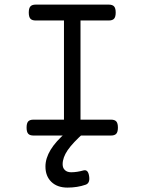

<svg xmlns="http://www.w3.org/2000/svg" viewBox="-20 -600 640 850"><path d="M263.2 -552.2V-30.8H336.4V-552.2ZM128.4 -70.3Q111.8 -70.3 104.7 -62.3Q97.7 -54.2 97.7 -35.2Q97.7 -16.1 104.7 -8.1Q111.8 0 128.4 0H471.2Q487.8 0 494.9 -8.1Q502 -16.1 502 -35.2Q502 -54.2 494.9 -62.3Q487.8 -70.3 471.2 -70.3ZM138.2 -579.6Q121.6 -579.6 114.5 -571.5Q107.4 -563.5 107.4 -544.4Q107.4 -525.4 114.5 -517.3Q121.6 -509.3 138.2 -509.3H461.4Q478 -509.3 485.1 -517.3Q492.2 -525.4 492.2 -544.4Q492.2 -563.5 485.1 -571.5Q478 -579.6 461.4 -579.6ZM272.9 -13.7Q181.2 64.5 181.2 137.2Q181.2 179.7 207.3 205.1Q233.4 230.5 278.8 230.5Q322.3 230.5 358.9 217.8Q379.4 210.9 374.5 179.7Q372.1 164.1 366 158Q359.9 151.9 350.1 154.3Q320.3 162.6 294.9 162.6Q277.8 162.6 267.6 153.3Q257.3 144 257.3 127Q257.3 97.7 279.5 64.9Q301.8 32.2 353.5 -13.7Z"/></svg>

Font: Courier Prime Code
Style: Regular
Weight: 400
Designer: Alan Dague-Greene
Foundry: Quote-Unquote Apps
Version: Version 3.18